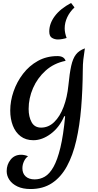

<svg xmlns="http://www.w3.org/2000/svg" viewBox="-20 -945 659 1294"><path d="M413 -162Q380 -86 322 -43Q264 0 205 0Q154 0 119 -26.5Q84 -53 66.5 -98.5Q49 -144 49 -200Q49 -264 71.5 -329Q94 -394 135.5 -448Q177 -502 235.5 -534.5Q294 -567 367 -567Q412 -567 422 -535Q343 -519 287.5 -469Q232 -419 202.5 -351Q173 -283 173 -211Q173 -158 193 -121.5Q213 -85 257 -85Q307 -85 345.5 -122.5Q384 -160 408.5 -224.5Q433 -289 441 -370Q449 -452 460 -501.5Q471 -551 492 -578Q513 -605 552 -619Q545 -575 541.5 -543Q538 -511 538 -473Q537 -339 527 -218.5Q517 -98 494 2Q471 102 431 175.5Q391 249 330.5 289Q270 329 186 329Q134 329 98 312Q62 295 43.5 267.5Q25 240 25 208Q25 164 51.5 131Q78 98 122 98Q145 98 169 108Q152 120 141.5 142.5Q131 165 131 189Q131 224 153 244Q175 264 214 264Q250 264 282 245.5Q314 227 340.5 180Q367 133 387 50Q407 -33 419 -161ZM429 -689Q417 -685 400.5 -682Q384 -679 370 -679Q348 -679 330 -690Q312 -701 312 -733Q312 -786 349 -836Q386 -886 459 -925L482 -895Q450 -865 433 -828.5Q416 -792 416 -754Q416 -738 419.5 -721.5Q423 -705 429 -689Z"/></svg>

Font: Merienda Medium
Style: Regular
Weight: 500
Designer: Eduardo Rodriguez Tunni
Foundry: Eduardo Rodriguez Tunni
Version: Version 2.001; ttfautohint (v1.8.4.7-5d5b)